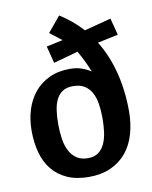

<svg xmlns="http://www.w3.org/2000/svg" viewBox="-83 -791 684 864"><g transform="rotate(-10 258.5 -359.5)"><path d="M254 10Q197 10 155.5 -8.5Q114 -27 87 -60Q60 -93 47.5 -139Q35 -185 35 -239Q35 -291 49 -335.5Q63 -380 90.5 -413Q118 -446 158.5 -465Q199 -484 253 -484Q283 -484 307 -475.5Q331 -467 348 -455Q337 -483 325 -507.5Q313 -532 300 -554L188 -523L168 -601L243 -617L189 -659L247 -729Q303 -694 350 -643L472 -675L492 -598L398 -578Q440 -510 461 -427Q482 -344 482 -250Q482 -194 468 -146Q454 -98 425.5 -63.5Q397 -29 354 -9.5Q311 10 254 10ZM158 -248Q158 -214 162.5 -182.5Q167 -151 179 -127Q191 -103 211.5 -88.5Q232 -74 264 -74Q293 -74 311.5 -87.5Q330 -101 340.5 -124Q351 -147 355 -177Q359 -207 359 -240Q359 -274 354.5 -304Q350 -334 338 -356.5Q326 -379 305.5 -392Q285 -405 253 -405Q224 -405 205.5 -393Q187 -381 176.5 -360Q166 -339 162 -310Q158 -281 158 -248Z"/></g></svg>

Font: Amaranth
Style: Regular
Weight: 400
Designer: Gesine Todt
Foundry: Gesine Todt
Version: Version 1.001